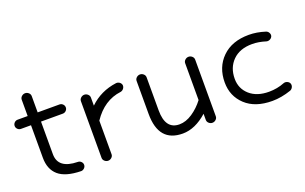

<svg xmlns="http://www.w3.org/2000/svg" viewBox="-68 -817 1776 1118"><g transform="rotate(-20 820.0 -258.0)"><path d="M294 -340H159V-138Q159 -48 280 -46Q292 -46 300.5 -37.5Q309 -29 309 -18Q309 -6 300 2.5Q291 11 280 11Q184 9 140.5 -29Q97 -67 97 -138V-340H35Q23 -340 14.5 -348.5Q6 -357 6 -368Q6 -380 14.5 -388.5Q23 -397 35 -397H97V-498Q97 -510 106.5 -518.5Q116 -527 128 -527Q140 -527 149.5 -518.5Q159 -510 159 -498V-397H294Q306 -397 314.5 -388.5Q323 -380 323 -368Q323 -357 314.5 -348.5Q306 -340 294 -340Z M418 -21V-372Q418 -384 427.5 -392.5Q437 -401 449 -401Q461 -401 470.5 -392.5Q480 -384 480 -372V-322Q548 -388 646 -401Q658 -402 667.5 -395Q677 -388 679 -377Q680 -365 672.5 -355.5Q665 -346 654 -344Q548 -331 480 -229V-21Q480 -9 470.5 -0.5Q461 8 449 8Q437 8 427.5 -0.5Q418 -9 418 -21Z M1064 -21V-59Q989 8 912 8Q763 8 763 -167V-372Q763 -384 772.5 -392.5Q782 -401 794 -401Q806 -401 815.5 -392.5Q825 -384 825 -372V-167Q825 -49 912 -49Q952 -49 992.5 -76Q1033 -103 1064 -144V-372Q1064 -384 1073.5 -392.5Q1083 -401 1095 -401Q1107 -401 1116.5 -392.5Q1126 -384 1126 -372V-21Q1126 -9 1116.5 -0.5Q1107 8 1095 8Q1083 8 1073.5 -0.5Q1064 -9 1064 -21Z M1467 8Q1361 8 1301.5 -47.5Q1242 -103 1242 -188Q1242 -282 1302.5 -341.5Q1363 -401 1468 -401Q1517 -401 1570 -384Q1581 -380 1586.5 -369.5Q1592 -359 1589 -349Q1585 -338 1574 -332.5Q1563 -327 1552 -330Q1508 -344 1468 -344Q1391 -344 1347.5 -300.5Q1304 -257 1304 -188Q1304 -127 1348 -88Q1392 -49 1467 -49Q1518 -49 1563 -67Q1574 -71 1585.5 -66Q1597 -61 1601 -51Q1605 -40 1600 -29Q1595 -18 1584 -13Q1523 8 1467 8Z"/></g></svg>

Font: Hoogli Medium
Style: Regular
Weight: 500
Designer: Anand Singh Naorem
Foundry: Brand New Type
Version: Version 1.00 b007